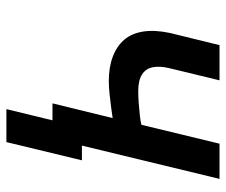

<svg xmlns="http://www.w3.org/2000/svg" viewBox="-73 -489 706 600"><g transform="rotate(90 280.0 -189.0)"><path d="M321 144 356 0H303L349 -188Q337 -186 317 -183.5Q297 -181 275 -178.5Q253 -176 233 -176Q190 -176 157 -188.5Q124 -201 104 -224.5Q84 -248 78.5 -284Q73 -320 83 -367L121 -522H231L193 -365Q186 -336 190 -314Q194 -292 212.5 -280Q231 -268 264 -268Q282 -268 302 -269.5Q322 -271 340.5 -273Q359 -275 370 -278L429 -522H539L435 -92H481L424 144Z"/></g></svg>

Font: Ubuntu Sans Mono Medium
Style: Italic
Weight: 500
Italic angle: -13.5°
Monospace: yes
Designer: Dalton Maag Ltd
Foundry: Dalton Maag Ltd
Version: Version 1.006